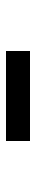

<svg xmlns="http://www.w3.org/2000/svg" viewBox="240 -590 120 640"><g transform="rotate(90 300.0 -270.0)"><path d="M150 -230V-310H450V-230Z"/></g></svg>

Font: Noto Sans Mono
Style: Regular
Weight: 400
Designer: Monotype Design Team
Foundry: Monotype Imaging Inc.
Version: Version 2.014